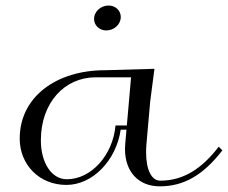

<svg xmlns="http://www.w3.org/2000/svg" viewBox="-20 -648 805 678"><path d="M442.8 -375 427.9 -205H387.9C378.8 -100.1 301.9 -15 216.3 -15C160.8 -15 124.3 -74.8 124.3 -152.5C124.3 -285.6 208.3 -375 317.8 -375ZM525.4 -405 350 -400C180.1 -400 49.6 -306.6 49.6 -158.6C49.6 -66.9 118.1 5 214.6 5C307 5 390.2 -81.1 406.2 -190H426.6L422.2 -140C421.7 -133.6 421.4 -127.4 421.4 -121.4C421.4 -41.8 468.8 10 544.1 10C630.6 10 698.7 -31 765.2 -117L752.4 -130C690.3 -49 624.6 -10 545.9 -10C514.7 -10 495.9 -49.1 495.9 -110.3C495.9 -119.7 496.3 -129.6 497.2 -140L510.4 -290ZM363.2 -628.5C336.6 -628.5 312.2 -607.8 312.2 -580.9C312.2 -558.3 330.9 -540.5 355.5 -540.5C382.2 -540.5 406.5 -561.2 406.5 -588.1C406.5 -610.7 387.9 -628.5 363.2 -628.5Z"/></svg>

Font: Galberik
Style: Regular
Weight: 400
Designer: Gluk
Foundry: Gluk
Version: Version 0.50